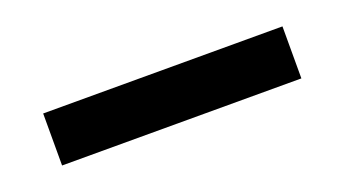

<svg xmlns="http://www.w3.org/2000/svg" viewBox="-26 -411 518 289"><g transform="rotate(-20 233.5 -266.5)"><path d="M41.7 -308.3V-225H425V-308.3Z"/></g></svg>

Font: BoonHome
Style: Bold
Weight: 700
Designer: Sungsit Sawaiwan
Foundry: Sungsit Sawaiwan
Version: Version 0.2